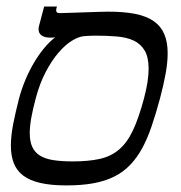

<svg xmlns="http://www.w3.org/2000/svg" viewBox="-20 -560 553 586"><path d="M38.1 -259.3Q45.9 -288.6 57.4 -315.9Q68.8 -343.3 83 -367.4Q97.2 -391.6 113.5 -411.6Q129.9 -431.6 148.4 -446.3Q143.6 -445.3 138.9 -445.3Q134.3 -445.3 130.9 -445.3Q116.7 -445.3 107.2 -451.7Q97.7 -458 97.7 -471.2Q97.7 -475.6 99.1 -481L114.7 -540H153.8L152.3 -534.7Q151.9 -532.7 151.6 -531.2Q151.4 -529.8 151.4 -528.3Q151.4 -524.4 153.8 -522.2Q156.2 -520 163.6 -520Q170.9 -520 190.7 -520.8Q210.4 -521.5 233.4 -522.2Q256.3 -522.9 277.8 -523.7Q299.3 -524.4 310.1 -524.4Q358.4 -524.4 392.8 -517.6Q427.2 -510.7 449.2 -495.4Q471.2 -480 481.4 -455.8Q491.7 -431.6 491.7 -397.5Q491.7 -369.6 485.6 -335.7Q479.5 -301.8 468.3 -259.3Q455.6 -212.4 442.6 -174.3Q429.7 -136.2 413.6 -106.9Q397.5 -77.6 376.7 -56.2Q356 -34.7 328.6 -21Q301.3 -7.3 265.4 -0.7Q229.5 5.9 182.6 5.9Q135.3 5.9 102.8 -1.7Q70.3 -9.3 50.5 -24.4Q30.8 -39.6 22 -62.3Q13.2 -85 13.2 -115.2Q13.2 -144.5 20 -180.2Q26.9 -215.8 38.1 -259.3ZM419.4 -259.3Q426.8 -287.1 430.2 -309.6Q433.6 -332 433.6 -350.1Q433.6 -385.7 421.4 -406Q409.2 -426.3 387.7 -436.3Q366.2 -446.3 336.4 -448.7Q306.6 -451.2 271.5 -451.2Q264.6 -451.2 256.6 -450.9Q248.5 -450.7 236.8 -449.7Q219.7 -448.2 199.2 -435.5Q178.7 -422.9 158.2 -398.9Q137.7 -375 119.4 -340.1Q101.1 -305.2 88.9 -259.3Q80.1 -226.1 75.4 -200.2Q70.8 -174.3 70.8 -153.8Q70.8 -128.4 78.4 -111.8Q85.9 -95.2 101.8 -85.2Q117.7 -75.2 142.6 -71.3Q167.5 -67.4 202.1 -67.4Q250.5 -67.4 284.4 -75Q318.4 -82.5 343 -103.3Q367.7 -124 385.5 -161.6Q403.3 -199.2 419.4 -259.3Z"/></svg>

Font: Arian AMU Serif
Style: Italic
Weight: 400
Italic angle: -15°
Designer: Ruben Hakobyan (Tarumian)
Foundry: Ruben Hakobyan (Tarumian)
Version: Version 1.002